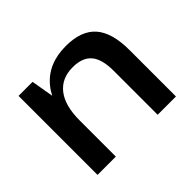

<svg xmlns="http://www.w3.org/2000/svg" viewBox="-122 -739 928 928"><g transform="rotate(-45 342.0 -274.5)"><path d="M489 -301Q489 -380 458 -416.5Q427 -453 361 -453Q285 -453 244 -400.5Q203 -348 203 -248L156 -173V-239Q156 -389 222 -469Q288 -549 410 -549Q515 -549 564.5 -492.5Q614 -436 614 -317V0H489ZM78 -540H174L203 -370V0H78Z"/></g></svg>

Font: Pathway Extreme 28pt SemiBold
Style: Regular
Weight: 600
Designer: Eduardo Rodriguez Tunni
Foundry: Eduardo Rodriguez Tunni
Version: Version 1.001;gftools[0.9.26]